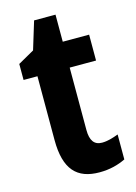

<svg xmlns="http://www.w3.org/2000/svg" viewBox="-106 -720 559 788"><g transform="rotate(-15 174.0 -326.0)"><path d="M259 -105C226 -105 210 -127 210 -172V-437H322V-547H210V-662H119L83 -544L14 -505V-437H73V-166C73 -41 122 10 218 10C262 10 298 0 329 -15V-121C305 -112 282 -105 259 -105Z"/></g></svg>

Font: Noto Sans Georgian Condensed Bold
Style: Regular
Weight: 700
Width: 3
Designer: Monotype Design Team, Akaki Razmadze
Foundry: Google LLC
Version: Version 2.005